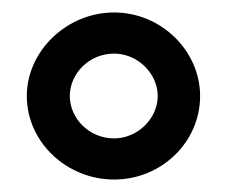

<svg xmlns="http://www.w3.org/2000/svg" viewBox="-20 -788 377 308"><path d="M23 -634C23 -560 87 -500 163 -500C239 -500 301 -560 301 -634C301 -706 239 -768 163 -768C87 -768 23 -706 23 -634ZM92 -634C92 -670 123 -702 163 -702C201 -702 233 -670 233 -634C233 -598 201 -566 163 -566C123 -566 92 -598 92 -634Z"/></svg>

Font: Ampere
Style: SuCnd
Weight: 400
Version: Version 1